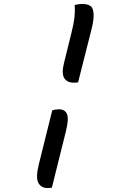

<svg xmlns="http://www.w3.org/2000/svg" viewBox="-20 -784 640 966"><path d="M356 -759Q365 -761 374.5 -762.5Q384 -764 395 -764Q428 -764 441 -748Q450 -737 451 -710Q452 -683 441 -639L373 -370Q369 -369 364 -368.5Q359 -368 352 -368Q317 -368 303 -391.5Q289 -415 302 -467L340 -621Q351 -665 354.5 -695.5Q358 -726 356 -759ZM243 -229Q258 -234 276 -234Q308 -234 317.5 -209Q327 -184 311 -121L241 160Q237 161 231.5 161.5Q226 162 219 162Q187 162 173 136Q159 110 175 44Z"/></svg>

Font: Recursive Mn Csl St
Style: Italic
Weight: 400
Italic angle: -15°
Monospace: yes
Version: Version 1.079;hotconv 1.0.112;makeotfexe 2.5.65598; ttfautoh